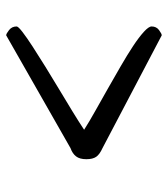

<svg xmlns="http://www.w3.org/2000/svg" viewBox="18 -586 531 606"><g transform="rotate(90 283.0 -282.5)"><path d="M63 -70Q63 -75 80.5 -88.5Q98 -102 126.5 -120.5Q155 -139 190.5 -161Q226 -183 262 -204.5Q298 -226 331.5 -246.5Q365 -267 389 -283Q364 -299 330 -318Q296 -337 260 -357.5Q224 -378 188.5 -398.5Q153 -419 125 -437.5Q97 -456 80 -471.5Q63 -487 63 -496Q63 -511 74.5 -519.5Q86 -528 91 -528L447 -341Q467 -332 474.5 -321Q482 -310 482 -290Q482 -269 473 -257.5Q464 -246 447 -240L91 -37Q86 -37 74.5 -46Q63 -55 63 -70Z"/></g></svg>

Font: Asar
Style: Regular
Weight: 400
Designer: Eben Sorkin
Foundry: Eben Sorkin, Pria Ravichandran
Version: Version 1.003; ttfautohint (v1.3) -l 8 -r 50 -G 0 -x 0 -H 45